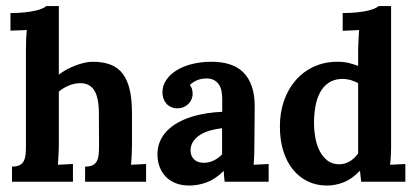

<svg xmlns="http://www.w3.org/2000/svg" viewBox="-20 -585 1343 618"><path d="M404.8 -120.1Q404.8 -114.7 404.5 -107.2Q404.3 -99.6 404.1 -90.8Q403.8 -82 403.1 -72.8Q402.3 -63.5 401.9 -54.7L450.2 -57.1V0H253.9V-48.8Q270 -48.8 278.8 -53.5Q287.6 -58.1 292 -66.9Q296.4 -75.7 297.6 -87.9Q298.8 -100.1 298.8 -115.2L298.3 -221.7Q297.9 -271.5 283.2 -294.4Q268.6 -317.4 237.8 -317.4Q218.3 -316.9 200.2 -309.1Q182.1 -301.3 169.4 -290V-120.1Q169.4 -114.7 169.2 -107.2Q168.9 -99.6 168.5 -90.8Q168 -82 167.5 -72.8Q167 -63.5 166.5 -54.7L214.8 -57.1V0H18.6V-48.8Q34.2 -48.8 43.2 -53.5Q52.2 -58.1 56.6 -66.9Q61 -75.7 62.3 -87.9Q63.5 -100.1 63.5 -115.2V-422.9Q63.5 -436.5 64 -454.1Q64.5 -471.7 66.4 -488.3L13.7 -486.3V-543Q39.6 -543 59.3 -545.2Q79.1 -547.4 93.3 -550.5Q107.4 -553.7 116 -557.6Q124.5 -561.5 128.9 -565.4H169.4V-344.7Q180.2 -353.5 194.3 -361.1Q208.5 -368.7 223.1 -374.3Q237.8 -379.9 252.4 -383.1Q267.1 -386.2 278.3 -386.2Q312.5 -386.2 336.4 -376.7Q360.4 -367.2 375.5 -346.9Q390.6 -326.7 397.7 -295.4Q404.8 -264.2 404.8 -220.7Z M694.8 -172.4Q673.8 -169.9 655.3 -164.6Q636.7 -159.2 623 -150.1Q609.4 -141.1 601.3 -128.7Q593.3 -116.2 593.3 -100.1Q593.8 -89.4 597.4 -82Q601.1 -74.7 606.7 -70.1Q612.3 -65.4 619.9 -63.2Q627.4 -61 635.3 -61Q652.8 -61 668 -68.4Q683.1 -75.7 694.8 -88.4ZM502.9 -287.6Q502.9 -309.6 515.4 -327.9Q527.8 -346.2 549.1 -359.1Q570.3 -372.1 599.1 -379.2Q627.9 -386.2 661.1 -386.2Q693.8 -386.2 719.7 -377.9Q745.6 -369.6 763.2 -352.1Q780.8 -334.5 790.3 -307.4Q799.8 -280.3 799.8 -243.2Q799.8 -224.1 799.6 -209.7Q799.3 -195.3 799.3 -181.9Q799.3 -168.5 799.1 -153.8Q798.8 -139.2 798.8 -120.1Q798.8 -114.7 798.6 -107.2Q798.3 -99.6 798.3 -90.8Q798.3 -82 797.6 -72.8Q796.9 -63.5 796.4 -54.7L844.7 -57.1V0H703.1Q701.7 -10.7 701.2 -17.8Q700.7 -24.9 700.2 -34.2H699.2Q673.8 -8.8 646 1.7Q618.2 12.2 588.9 12.2Q564.5 12.2 545.4 4.6Q526.4 -2.9 513.4 -16.4Q500.5 -29.8 493.7 -48.1Q486.8 -66.4 486.8 -87.9Q486.8 -111.3 495.1 -130.4Q503.4 -149.4 518.3 -164.6Q533.2 -179.7 553.2 -190.7Q573.2 -201.7 596.4 -209Q619.6 -216.3 645 -220.2Q670.4 -224.1 695.3 -225.1V-264.2Q695.3 -279.3 692.9 -292Q690.4 -304.7 684.1 -313.7Q677.7 -322.8 667.5 -327.9Q657.2 -333 642.1 -332.5Q626.5 -332 613.5 -326.4Q600.6 -320.8 590.8 -311Q596.7 -304.7 598.4 -296.9Q600.1 -289.1 600.1 -283.2Q600.1 -275.4 597.2 -267.1Q594.2 -258.8 587.9 -252Q581.5 -245.1 572 -240.7Q562.5 -236.3 549.3 -236.3Q538.6 -236.8 529.8 -241Q521 -245.1 515.1 -252Q509.3 -258.8 506.1 -268.1Q502.9 -277.3 502.9 -287.6Z M1238.8 -565.4V-120.1Q1238.8 -114.7 1238.8 -107.2Q1238.8 -99.6 1238.3 -90.8Q1237.8 -82 1237.3 -72.8Q1236.8 -63.5 1235.8 -54.7L1284.7 -57.1V0H1142.6L1138.7 -34.7H1137.7Q1112.8 -8.8 1086.4 1.7Q1060.1 12.2 1032.2 12.2Q998.5 12.2 970.7 -1.2Q942.9 -14.6 922.9 -39.3Q902.8 -64 891.8 -99.1Q880.9 -134.3 880.9 -177.7Q880.9 -223.1 894.3 -261.2Q907.7 -299.3 932.1 -327.1Q956.5 -355 990.7 -370.6Q1024.9 -386.2 1066.4 -386.2Q1087.4 -386.2 1103.3 -382.1Q1119.1 -377.9 1132.8 -373V-422.9Q1132.8 -428.2 1133.1 -435.8Q1133.3 -443.4 1133.8 -452.1Q1134.3 -460.9 1134.8 -470.2Q1135.3 -479.5 1135.7 -488.3L1083 -485.8V-543Q1109.4 -543 1129.2 -545.2Q1148.9 -547.4 1163.1 -550.5Q1177.2 -553.7 1185.8 -557.6Q1194.3 -561.5 1198.2 -565.4ZM1071.3 -56.2Q1090.3 -56.2 1106.7 -66.2Q1123 -76.2 1132.8 -91.8V-316.9Q1125 -322.3 1110.6 -326.7Q1096.2 -331.1 1080.1 -331.1Q1054.2 -330.1 1036.9 -317.9Q1019.5 -305.7 1009.3 -285.6Q999 -265.6 994.9 -240.5Q990.7 -215.3 990.7 -189Q990.7 -165 995.1 -141.1Q999.5 -117.2 1009.3 -98.4Q1019 -79.6 1034.4 -67.9Q1049.8 -56.2 1071.3 -56.2Z"/></svg>

Font: Parastoo Print
Style: Print-Bold
Weight: 700
Foundry: Saber Rastikerdar (saber.rastikerdar@gmail.com)
Version: Version 1.0.0-alpha3